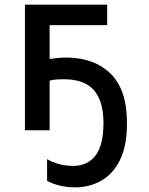

<svg xmlns="http://www.w3.org/2000/svg" viewBox="-20 -559 640 824"><path d="M303 245Q234 245 182 217V124Q204 137 233 145Q262 153 294 153Q355 153 389.5 109Q424 65 424 -31Q424 -125 383 -172Q342 -219 253 -219Q240 -219 224 -218Q208 -217 193 -213V0H87V-539H440V-451H193V-306Q210 -308 227.5 -310Q245 -312 263 -312Q383 -312 454 -243.5Q525 -175 525 -30Q525 67 495 127.5Q465 188 414.5 216.5Q364 245 303 245Z"/></svg>

Font: Noto Sans Mono Medium
Style: Regular
Weight: 500
Designer: Monotype Design Team
Foundry: Monotype Imaging Inc.
Version: Version 2.014